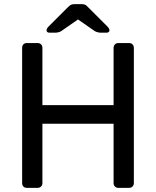

<svg xmlns="http://www.w3.org/2000/svg" viewBox="-20 -908 754 928"><path d="M110 0Q99 0 93 -6.5Q87 -13 87 -23V-676Q87 -687 93 -693.5Q99 -700 110 -700H161Q172 -700 178.5 -693.5Q185 -687 185 -676V-400H529V-676Q529 -687 535.5 -693.5Q542 -700 552 -700H603Q614 -700 620.5 -693.5Q627 -687 627 -676V-23Q627 -13 620.5 -6.5Q614 0 603 0H552Q542 0 535.5 -6.5Q529 -13 529 -23V-310H185V-23Q185 -13 178.5 -6.5Q172 0 161 0ZM220 -750Q205 -750 205 -762Q205 -770 216 -781L308 -873Q319 -884 326 -886Q333 -888 341 -888H373Q382 -888 389 -886Q396 -884 406 -873L498 -781Q509 -770 509 -762Q509 -750 494 -750H467Q460 -750 452.5 -752Q445 -754 439 -757L357 -814L275 -757Q270 -754 262 -752Q254 -750 247 -750Z"/></svg>

Font: DVN-Rubik
Style: Regular
Weight: 400
Designer: Hubert and Fischer
Foundry: Hubert & Fischer
Version: Version 2.102